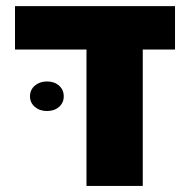

<svg xmlns="http://www.w3.org/2000/svg" viewBox="-20 -611 629 631"><path d="M29.3 -590.8H555.2V-448.2H449.2V0H264.2V-448.2H29.3ZM134.3 -246.1Q110.4 -246.1 94.5 -259.8Q78.6 -273.4 78.6 -294.4Q78.6 -315.9 94.5 -329.6Q110.4 -343.3 134.3 -343.3Q158.7 -343.3 174.1 -329.6Q189.5 -315.9 189.5 -294.4Q189.5 -273.4 174.1 -259.8Q158.7 -246.1 134.3 -246.1Z"/></svg>

Font: Heebo Black
Style: Regular
Weight: 900
Designer: Oded Ezer
Foundry: Ezer Type House
Version: Version 3.100